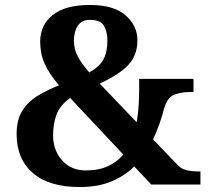

<svg xmlns="http://www.w3.org/2000/svg" viewBox="-20 -744 841 774"><path d="M301 10Q178 10 112.5 -46.5Q47 -103 47 -203Q47 -262 70.5 -298.5Q94 -335 133 -358.5Q172 -382 218 -400Q178 -447 160 -487Q142 -527 142 -577Q142 -643 192.5 -683.5Q243 -724 343 -724Q439 -724 486.5 -682Q534 -640 534 -582Q534 -521 497 -482Q460 -443 382 -407L531 -251Q537 -286 539 -320Q541 -354 541 -382V-426H760V-373H744Q710 -373 682 -362Q654 -351 641 -305Q634 -277 623 -245.5Q612 -214 597 -182L697 -78Q711 -63 731.5 -58Q752 -53 779 -53H788V0H590L521 -73Q484 -36 430 -13Q376 10 301 10ZM340 -452Q382 -476 397.5 -505.5Q413 -535 413 -581Q413 -616 399 -640Q385 -664 343 -664Q309 -664 293.5 -640Q278 -616 278 -580Q278 -546 293.5 -516.5Q309 -487 340 -452ZM326 -57Q379 -57 416 -74.5Q453 -92 477 -121L263 -349Q221 -319 207.5 -281.5Q194 -244 194 -198Q194 -139 230 -98Q266 -57 326 -57Z"/></svg>

Font: Noto Serif Yezidi
Style: Bold
Weight: 700
Designer: Dalton Maag Ltd
Foundry: Dalton Maag Ltd
Version: Version 1.001; ttfautohint (v1.8.4.7-5d5b)